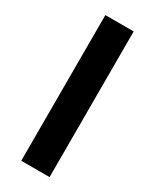

<svg xmlns="http://www.w3.org/2000/svg" viewBox="-184 -750 645 799"><g transform="rotate(30 138.5 -350.0)"><path d="M70.3 -700H206.4V0H70.3Z"/></g></svg>

Font: AF Albert Sans Medium
Style: Regular
Weight: 500
Designer: Andreas Rasmussen
Foundry: a.Foundry
Version: Version 1.300;Glyphs 3.2 (3231)